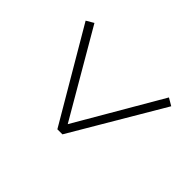

<svg xmlns="http://www.w3.org/2000/svg" viewBox="-130 -773 831 831"><g transform="rotate(-45 285.5 -358.0)"><path d="M65 -343V-374L484 -620L504 -586L97 -349V-367L504 -130L484 -96Z"/></g></svg>

Font: Noto Serif KR ExtraLight ExtraLight
Style: Regular
Weight: 250
Version: Version 2.003-H1;hotconv 1.1.1;makeotfexe 2.6.0